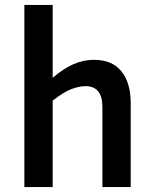

<svg xmlns="http://www.w3.org/2000/svg" viewBox="-20 -760 624 780"><path d="M327 -410Q302 -410 270 -398Q238 -386 194 -351V0H79V-740H194V-444Q240 -483 280 -500Q320 -517 362 -517Q435 -517 473 -470.5Q511 -424 511 -340V0H396V-326Q396 -410 327 -410Z"/></svg>

Font: Inria Sans
Style: Bold
Weight: 700
Designer: Black Foundry Team
Foundry: Black Foundry
Version: Version 1.2; ttfautohint (v1.8.3)